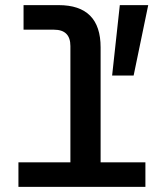

<svg xmlns="http://www.w3.org/2000/svg" viewBox="-20 -730 640 750"><path d="M52 0V-96H255V-550Q255 -614 191 -614H72V-710H209Q373 -710 373 -545V-96H548V0ZM418 -435 448 -710H559L502 -435Z"/></svg>

Font: Geist Mono SemiBold
Style: Regular
Weight: 600
Monospace: yes
Designer: Basement.studio, Andrés Briganti, Mateo Zaragoza
Foundry: Basement.studio, Vercel, Andrés Briganti, Guido Ferreyra, Mateo Zaragoza
Version: Version 1.500; ttfautohint (v1.8.4.7-5d5b)